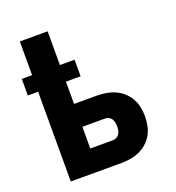

<svg xmlns="http://www.w3.org/2000/svg" viewBox="-133 -841 866 947"><g transform="rotate(-20 300.0 -367.5)"><path d="M77 0V-471H23V-558H77V-735H223V-558H300V-471H223V-354H341Q366 -354 390.5 -350Q415 -346 437.5 -336Q460 -326 478.5 -309.5Q497 -293 509 -271.5Q521 -250 526 -226Q531 -202 531 -177Q531 -152 526 -127.5Q521 -103 509 -82Q497 -61 478.5 -44.5Q460 -28 437.5 -18Q415 -8 390.5 -4Q366 0 341 0ZM223 -120H341Q351 -120 360.5 -124.5Q370 -129 375.5 -137.5Q381 -146 383 -156.5Q385 -167 385 -177Q385 -187 383 -197.5Q381 -208 375.5 -216.5Q370 -225 360.5 -229.5Q351 -234 341 -234H223Z"/></g></svg>

Font: Iosevka Custom Heavy Extended
Style: Regular
Weight: 900
Width: 7
Monospace: yes
Designer: Belleve Invis
Foundry: Belleve Invis
Version: Version 11.2.4; ttfautohint (v1.8.4)